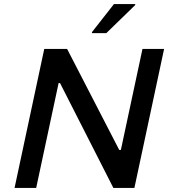

<svg xmlns="http://www.w3.org/2000/svg" viewBox="-20 -930 838 950"><path d="M52 0 199 -688H312L570 -188H578L685 -688H792L645 0H541L277 -519H270L159 0ZM435 -766V-771L544 -910H649V-905L506 -766Z"/></svg>

Font: Saira SemiExpanded Medium
Style: Italic
Weight: 500
Width: 6
Italic angle: -12°
Designer: Hector Gatti with collaboration of the Omnibus-Type team
Foundry: Omnibus-Type
Version: Version 1.101